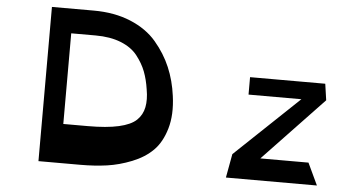

<svg xmlns="http://www.w3.org/2000/svg" viewBox="-55 -951 1996 1053"><g transform="rotate(5 943.0 -424.5)"><path d="M190 0V-849H420Q535 -849 624 -812Q713 -775 767 -711.5Q821 -648 851.5 -576Q882 -504 893 -420Q907 -318 884.5 -241Q862 -164 817 -119Q772 -74 703 -46.5Q634 -19 566.5 -9.5Q499 0 420 0ZM308 -215H442Q547 -215 613 -230Q679 -245 709.5 -274Q740 -303 748.5 -345.5Q757 -388 747 -444Q739 -498 722.5 -541Q706 -584 673.5 -625.5Q641 -667 582 -690.5Q523 -714 442 -714H308ZM1222 0 1246 -131 1597 -464H1306V-560H1720L1733 -470L1401 -121H1666L1723 0Z"/></g></svg>

Font: OpenDyslexic
Style: Regular
Weight: 400
Designer: Abbie Gonzalez
Version: Version 0.920;hotconv 1.0.109;makeotfexe 2.5.65596